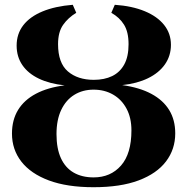

<svg xmlns="http://www.w3.org/2000/svg" viewBox="-20 -771 782 802"><path d="M371 11Q260.5 11 184.5 -17.2Q108.5 -45.5 69.2 -96Q30 -146.5 30 -213Q30 -270 55.5 -311.8Q81 -353.5 130.2 -379.5Q179.5 -405.5 250 -414.5Q187.5 -421 142.5 -442.5Q97.5 -464 73.5 -499Q49.5 -534 49.5 -580.5Q49.5 -629.5 77.2 -665.5Q105 -701.5 157.5 -723.2Q210 -745 284 -751L298.5 -717.5Q264.5 -697 243.5 -667Q222.5 -637 222.5 -586.5Q222.5 -508 263.5 -472.8Q304.5 -437.5 372 -437.5Q416 -437.5 448.5 -453.2Q481 -469 499 -501.8Q517 -534.5 517 -586.5Q517 -637.5 498 -668Q479 -698.5 445 -717.5L459.5 -751Q532 -746 584.5 -724.2Q637 -702.5 665.5 -666.8Q694 -631 694 -584Q694 -538 669 -502.2Q644 -466.5 598.2 -444.2Q552.5 -422 490.5 -415.5Q563 -405.5 612.2 -379Q661.5 -352.5 686.8 -311.2Q712 -270 712 -214Q712 -147.5 673.5 -96.8Q635 -46 559.2 -17.5Q483.5 11 371 11ZM371 -30Q442 -30 485.5 -79.5Q529 -129 529 -226.5Q529 -279 508.5 -317.2Q488 -355.5 452.2 -376Q416.5 -396.5 371 -396.5Q325.5 -396.5 290.5 -375Q255.5 -353.5 235.8 -312Q216 -270.5 216 -211Q216 -150.5 234.5 -110.2Q253 -70 287.8 -50Q322.5 -30 371 -30Z"/></svg>

Font: Merriweather 96pt ExtraBold
Style: Regular
Weight: 800
Version: Version 2.100